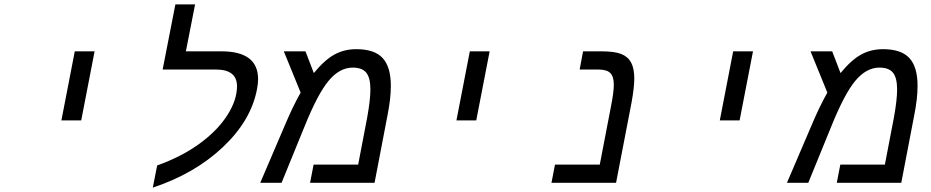

<svg xmlns="http://www.w3.org/2000/svg" viewBox="-20 -833 4241 875"><path d="M320.8 -599.1H411.1L350.1 -284.2H259.8Z M1060.1 -439.9Q1060.1 -516.1 963.9 -516.1H721.2L779.3 -813H869.1L827.1 -599.1H989.3Q1156.2 -599.1 1156.2 -472.2Q1156.2 -451.7 1150.9 -424.8Q1123.5 -282.7 995.1 -161.9Q866.7 -41 676.3 22L696.3 -79.1Q805.2 -117.7 887.2 -176.8Q969.2 -235.8 1014.6 -305.9Q1060.1 -376 1060.1 -439.9Z M1604 -608.9Q1686.5 -608.9 1723.9 -568.4Q1761.2 -527.8 1761.2 -441.9Q1761.2 -383.8 1746.1 -308.1L1687 0H1393.1L1409.2 -83H1612.3L1653.3 -296.9Q1668 -377.9 1668 -424.8Q1668 -478.5 1649.2 -501.7Q1630.4 -524.9 1587.4 -524.9Q1527.8 -524.9 1477.8 -465.1Q1427.7 -405.3 1367.2 -254.9L1263.2 0H1166L1278.3 -262.2Q1313.5 -346.2 1350.1 -411.1L1273.4 -599.1H1372.1L1410.2 -500Q1459 -559.6 1503.7 -584.2Q1548.3 -608.9 1604 -608.9Z M2121.1 -599.1H2211.4L2150.4 -284.2H2060.1Z M2787.6 0H2493.2L2509.3 -83H2713.4L2763.2 -341.8Q2777.3 -411.6 2777.3 -446.8Q2777.3 -483.9 2761.5 -500Q2745.6 -516.1 2707.5 -516.1H2621.6L2637.2 -599.1H2720.2Q2780.8 -599.1 2811.3 -586.9Q2841.8 -574.7 2856.2 -547.9Q2870.6 -521 2870.6 -475.1Q2870.6 -434.6 2858.4 -367.2Z M3321.3 -599.1H3411.6L3350.6 -284.2H3260.3Z M4004.4 -608.9Q4086.9 -608.9 4124.3 -568.4Q4161.6 -527.8 4161.6 -441.9Q4161.6 -383.8 4146.5 -308.1L4087.4 0H3793.5L3809.6 -83H4012.7L4053.7 -296.9Q4068.4 -377.9 4068.4 -424.8Q4068.4 -478.5 4049.6 -501.7Q4030.8 -524.9 3987.8 -524.9Q3928.2 -524.9 3878.2 -465.1Q3828.1 -405.3 3767.6 -254.9L3663.6 0H3566.4L3678.7 -262.2Q3713.9 -346.2 3750.5 -411.1L3673.8 -599.1H3772.5L3810.5 -500Q3859.4 -559.6 3904.1 -584.2Q3948.7 -608.9 4004.4 -608.9Z"/></svg>

Font: Liberation Mono
Style: Italic
Weight: 400
Italic angle: -12°
Monospace: yes
Designer: Steve Matteson
Foundry: Ascender Corporation
Version: Version 2.1.5